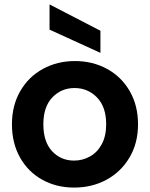

<svg xmlns="http://www.w3.org/2000/svg" viewBox="-20 -839 678 868"><path d="M315 9Q235 9 171 -26.5Q107 -62 70.5 -127Q34 -192 34 -277Q34 -362 71.5 -427Q109 -492 174 -527.5Q239 -563 319 -563Q399 -563 464 -527.5Q529 -492 566.5 -427Q604 -362 604 -277Q604 -192 565.5 -127Q527 -62 461.5 -26.5Q396 9 315 9ZM315 -113Q353 -113 386.5 -131.5Q420 -150 440 -187Q460 -224 460 -277Q460 -356 418.5 -398.5Q377 -441 317 -441Q257 -441 216.5 -398.5Q176 -356 176 -277Q176 -198 215.5 -155.5Q255 -113 315 -113ZM434 -700V-600L204 -705V-819Z"/></svg>

Font: MSTAGE SemiBold
Style: Regular
Weight: 600
Designer: Ninad Kale (Devanagari), Jonny Pinhorn (Latin)
Foundry: Indian Type Foundry
Version: 4.004